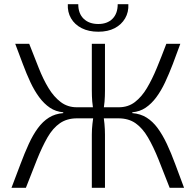

<svg xmlns="http://www.w3.org/2000/svg" viewBox="-20 -900 937 920"><path d="M844 -690Q826 -640 808 -593Q790 -546 771 -505.5Q752 -465 729 -434Q706 -403 678 -384Q650 -365 614 -362V-358Q653 -355 682.5 -336.5Q712 -318 735.5 -286Q759 -254 779.5 -210.5Q800 -167 819.5 -114Q839 -61 862 0H793Q764 -75 739.5 -136Q715 -197 689 -241.5Q663 -286 629.5 -309.5Q596 -333 547 -333L549 -386Q594 -386 626.5 -411Q659 -436 684 -478Q709 -520 731.5 -574.5Q754 -629 777 -690ZM120 -690Q144 -629 165.5 -574.5Q187 -520 212.5 -478Q238 -436 271 -411Q304 -386 348 -386L349 -333Q301 -333 267 -309.5Q233 -286 207.5 -241.5Q182 -197 157.5 -136Q133 -75 104 0H35Q58 -60 78 -113.5Q98 -167 118 -210.5Q138 -254 161.5 -286Q185 -318 214.5 -336.5Q244 -355 283 -358V-362Q247 -365 219 -384Q191 -403 168 -434Q145 -465 126 -505.5Q107 -546 89.5 -593Q72 -640 53 -690ZM436 -386V-333H319V-386ZM483 -690V-467Q483 -438 481 -413.5Q479 -389 473 -361Q478 -333 480.5 -307Q483 -281 483 -255V0H420V-255Q420 -281 423 -307Q426 -333 430 -361Q424 -389 422 -413.5Q420 -438 420 -467V-690ZM579 -386V-333H469V-386ZM544 -880H595Q597 -842 579.5 -812Q562 -782 529.5 -765Q497 -748 451 -748Q405 -748 371.5 -765Q338 -782 320.5 -812Q303 -842 305 -880H355Q355 -835 381 -810Q407 -785 451 -785Q494 -785 519 -810Q544 -835 544 -880Z"/></svg>

Font: Exo 2 Light
Style: Regular
Weight: 300
Designer: Natanael Gama
Foundry: Natanael Gama
Version: Version 2.010